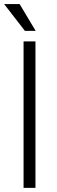

<svg xmlns="http://www.w3.org/2000/svg" viewBox="-29 -912 277 932"><path d="M143.1 0H85.4V-710.9H143.1ZM144 -762.2H91.8L-8.8 -892.1H66.4Z"/></svg>

Font: RobotoCondensed-Light
Style: Light
Weight: 300
Designer: Google
Version: Version 1.200311; 2013